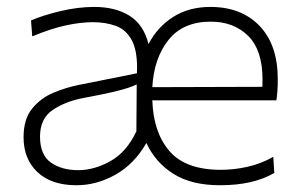

<svg xmlns="http://www.w3.org/2000/svg" viewBox="-20 -525 861 554"><path d="M200.5 9.5Q128.5 9.5 88.2 -28.2Q48 -66 48 -129Q48 -181.5 73 -212Q98 -242.5 135 -257.8Q172 -273 207.5 -280L375 -313.5Q375.5 -321.5 375.5 -329Q375.5 -380.5 360.5 -408.5Q343.5 -440 313.8 -450.5Q284 -461 248 -461Q213.5 -461 171 -452Q128.5 -443 73 -420L69.5 -466Q105.5 -481.5 155.5 -493.2Q205.5 -505 252 -505Q313 -505 353.8 -479.5Q394.5 -454 408.5 -398Q434.5 -447.5 479.8 -476.2Q525 -505 587 -505Q676.5 -505 729 -450.2Q781.5 -395.5 781.5 -296.5Q781.5 -261 777.5 -235.5H419.5Q422.5 -143 469 -89Q515.5 -35 617.5 -35Q655.5 -35 694.5 -43.8Q733.5 -52.5 768.5 -72.5L771.5 -26Q711 9.5 615 9.5Q532.5 9.5 480.2 -23.5Q428 -56.5 402.5 -112.5Q367 -51 312.8 -20.8Q258.5 9.5 200.5 9.5ZM588 -462.5Q508 -462.5 466 -409.5Q424 -356.5 419.5 -273.5L737 -274.5Q737.5 -283.5 737.5 -295.5Q737.5 -380.5 696 -421.5Q654.5 -462.5 588 -462.5ZM206 -34Q252 -34 298.8 -60.2Q345.5 -86.5 373.5 -146L374.5 -281.5Q365.5 -277 350.5 -271.8Q335.5 -266.5 305.5 -259.5Q275.5 -252.5 222 -242.5Q170 -233 132.8 -208.2Q95.5 -183.5 95.5 -131Q95.5 -78 126.8 -56Q158 -34 206 -34Z"/></svg>

Font: Heraclito ExtraLight
Style: Regular
Weight: 200
Designer: Kostas Bartsokas (font) & Cristiano Sobral (main changes)
Foundry: Kostas Bartsokas (font) & Cristiano Sobral (main changes)
Version: Version 1.00;July 8, 2020;FontCreator 13.0.0.2655 64-bit